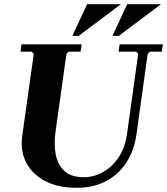

<svg xmlns="http://www.w3.org/2000/svg" viewBox="-20 -880 792 910"><path d="M547 -670H752L747 -635H690L680 -625L627 -245Q616 -166 578.5 -109Q541 -52 481.5 -21Q422 10 344 10Q254 10 193 -22.5Q132 -55 104 -110Q76 -165 85 -233L140 -625L130 -635H77L82 -670H367L362 -635H305L295 -625L243 -255Q235 -195 244.5 -146.5Q254 -98 286 -69Q318 -40 377 -40Q424 -40 467.5 -64Q511 -88 542 -134Q573 -180 582 -245L635 -625L625 -635H542ZM553 -860 353 -710H323L393 -860ZM743 -860 543 -710H513L583 -860Z"/></svg>

Font: Brygada 1918
Style: Bold Italic
Weight: 700
Italic angle: -8°
Designer: Mateusz Machalski | Borys Kosmynka | Przemek Hoffer
Foundry: NIEPODLEGLA 2018
Version: Version 3.006